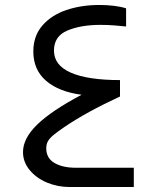

<svg xmlns="http://www.w3.org/2000/svg" viewBox="-20 -752 640 772"><path d="M72.5 -140.5Q72.5 -195.5 129.5 -251Q186.5 -306.5 308 -371Q216.5 -383 165.2 -427.2Q114 -471.5 114 -545Q114 -607.5 150.5 -649.5Q187 -691.5 247.2 -711.8Q307.5 -732 379.5 -732Q410.5 -732 438.8 -728.5Q467 -725 487 -718.5V-645.5Q468.5 -647.5 440.2 -649.8Q412 -652 384 -652Q305 -652 251 -629.2Q197 -606.5 197 -548.5Q197 -489.5 265 -459.8Q333 -430 462.5 -430V-364Q327.5 -301.5 238.5 -241Q208.5 -220.5 193.5 -207.8Q178.5 -195 172.2 -183.2Q166 -171.5 166 -156Q166 -116 199 -96.8Q232 -77.5 284.5 -77.5H518V0H260Q211.5 0 168.2 -18.2Q125 -36.5 98.8 -68.8Q72.5 -101 72.5 -140.5Z"/></svg>

Font: JuliaMono
Style: Regular
Weight: 400
Monospace: yes
Designer: cormullion
Foundry: corm
Version: Version 0.055; ttfautohint (v1.8.4)